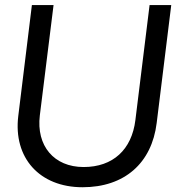

<svg xmlns="http://www.w3.org/2000/svg" viewBox="-20 -748 715 779"><path d="M314.9 11.7C484.9 11.7 595.7 -85.9 615.7 -249L674.8 -727.5H586.9L529.3 -260.7C514.6 -141.1 438.5 -70.3 319.3 -70.3C198.7 -70.3 126.5 -156.7 141.6 -279.8L197.3 -727.5H109.4L54.2 -277.8C33.2 -107.4 140.6 11.7 314.9 11.7Z"/></svg>

Font: Guggenheim Sans Display
Style: Italic
Weight: 400
Italic angle: -7°
Designer: Modified by Tom Baber under direction of Pentagram Design 2023
Foundry: rsms
Version: Version 1.001;Glyphs 3.1.2 (3151)